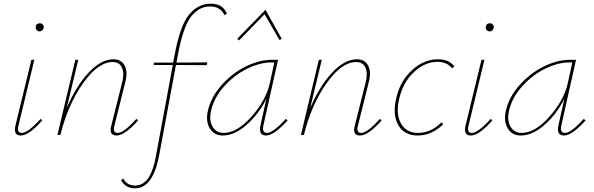

<svg xmlns="http://www.w3.org/2000/svg" viewBox="-20 -731 3220 1040"><path d="M195 -561Q185 -561 179 -567.5Q173 -574 173 -583Q175 -605 196 -605Q205 -605 211 -598.5Q217 -592 217 -582Q216 -574 209.5 -567.5Q203 -561 195 -561ZM92 3Q51 3 64 -52L150 -407H166L80 -51Q70 -11 98 -11Q131 -11 200 -87L209 -79Q137 3 92 3Z M719 -87 728 -79Q656 3 611 3Q568 3 583 -51L642 -286Q654 -335 640.5 -365Q627 -395 590 -395Q511 -395 429.5 -279.5Q348 -164 307 0H291L388 -407H404L341 -145Q392 -265 460 -337.5Q528 -410 594 -410Q637 -410 655 -376Q673 -342 659 -288L600 -51Q589 -11 618 -11Q650 -11 719 -87Z M1121 -711Q1156 -711 1176 -698Q1196 -685 1209 -658L1196 -649Q1174 -696 1118 -696Q1057 -696 1014.5 -640.5Q972 -585 944 -436L936 -392L1103 -393L1100 -378L933 -379L842 111Q808 289 711 289Q661 289 636 246L647 235Q667 274 712 274Q728 274 742 268.5Q756 263 772 247.5Q788 232 802 197.5Q816 163 825 112L916 -379H812L814 -392H918L926 -434Q955 -592 1004 -651.5Q1053 -711 1121 -711Z M1413 -654 1275 -512 1265 -521 1418 -678 1506 -521 1494 -514ZM1528 -87 1538 -79Q1464 3 1421 3Q1379 3 1391 -53L1423 -196Q1383 -115 1317 -56Q1251 3 1187 3Q1140 3 1117 -34.5Q1094 -72 1105 -126Q1121 -203 1179.5 -269Q1238 -335 1311.5 -371Q1385 -407 1453 -407H1486L1407 -53Q1397 -11 1427 -11Q1459 -11 1528 -87ZM1191 -11Q1264 -11 1342 -99Q1420 -187 1441 -278L1466 -393H1452Q1389 -393 1319 -359Q1249 -325 1193 -262Q1137 -199 1122 -126Q1112 -77 1132 -44Q1152 -11 1191 -11Z M2038 -87 2047 -79Q1975 3 1930 3Q1887 3 1902 -51L1961 -286Q1973 -335 1959.5 -365Q1946 -395 1909 -395Q1830 -395 1748.5 -279.5Q1667 -164 1626 0H1610L1707 -407H1723L1660 -145Q1711 -265 1779 -337.5Q1847 -410 1913 -410Q1956 -410 1974 -376Q1992 -342 1978 -288L1919 -51Q1908 -11 1937 -11Q1969 -11 2038 -87Z M2429 -361Q2401 -396 2350 -396Q2281 -396 2221.5 -340Q2162 -284 2142 -194Q2123 -113 2152 -62Q2181 -11 2245 -11Q2314 -11 2371 -68L2381 -58Q2318 3 2242 3Q2171 3 2138.5 -51.5Q2106 -106 2125 -194Q2145 -289 2210 -349.5Q2275 -410 2353 -410Q2410 -410 2441 -372Z M2633 -561Q2623 -561 2617 -567.5Q2611 -574 2611 -583Q2613 -605 2634 -605Q2643 -605 2649 -598.5Q2655 -592 2655 -582Q2654 -574 2647.5 -567.5Q2641 -561 2633 -561ZM2530 3Q2489 3 2502 -52L2588 -407H2604L2518 -51Q2508 -11 2536 -11Q2569 -11 2638 -87L2647 -79Q2575 3 2530 3Z M3142 -87 3152 -79Q3078 3 3035 3Q2993 3 3005 -53L3037 -196Q2997 -115 2931 -56Q2865 3 2801 3Q2754 3 2731 -34.5Q2708 -72 2719 -126Q2735 -203 2793.5 -269Q2852 -335 2925.5 -371Q2999 -407 3067 -407H3100L3021 -53Q3011 -11 3041 -11Q3073 -11 3142 -87ZM2805 -11Q2878 -11 2956 -99Q3034 -187 3055 -278L3080 -393H3066Q3003 -393 2933 -359Q2863 -325 2807 -262Q2751 -199 2736 -126Q2726 -77 2746 -44Q2766 -11 2805 -11Z"/></svg>

Font: EauTest Thin
Style: Italic
Weight: 250
Italic angle: -12°
Designer: Christian Thalmann (Catharsis Fonts)
Version: Version 0.001;PS 000.001;hotconv 1.0.88;makeotf.lib2.5.64775